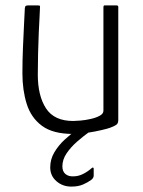

<svg xmlns="http://www.w3.org/2000/svg" viewBox="-20 -492 530 711"><path d="M251 4Q176 4 135.5 -26Q95 -56 79 -107Q63 -158 63 -220Q63 -268 65 -315.5Q67 -363 69 -402Q71 -441 72 -462Q73 -469 76 -470.5Q79 -472 86 -472H118Q125 -472 127 -471Q129 -470 128 -462Q128 -455 126.5 -430Q125 -405 123.5 -369.5Q122 -334 121 -293.5Q120 -253 120 -216Q120 -137 150.5 -90.5Q181 -44 251 -44Q259 -44 277.5 -45.5Q296 -47 316 -51.5Q336 -56 349.5 -63.5Q363 -71 363 -82V-465Q363 -468 364 -470Q365 -472 367 -472H412Q414 -472 416 -471Q418 -470 418 -466V-48Q418 -36 412 -31Q406 -26 388 -19Q380 -16 357 -10.5Q334 -5 305 -0.5Q276 4 251 4ZM244 199Q212 199 189 179Q166 159 166 128Q166 98 181 72.5Q196 47 218.5 26Q241 5 262 -9Q266 -11 271.5 -13Q277 -15 283 -15H314Q317 -15 318.5 -12Q320 -9 314 -6Q290 11 266 32Q242 53 226.5 76Q211 99 211 124Q211 143 222.5 152.5Q234 162 252 161Q271 161 289 151.5Q307 142 319 131Q322 128 324.5 128.5Q327 129 327 133V158Q327 167 318 174Q306 183 288 191Q270 199 244 199Z"/></svg>

Font: Glory Light
Style: Regular
Weight: 300
Version: Version 1.011